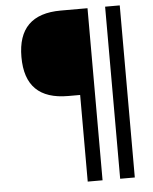

<svg xmlns="http://www.w3.org/2000/svg" viewBox="-58 -718 769 967"><g transform="rotate(-5 326.0 -235.0)"><path d="M421 -670H286C140 -670 68 -598 68 -454C68 -309 140 -238 286 -238H346V200H421ZM510 200V-670H584V200Z"/></g></svg>

Font: LT Wave Alt Light
Style: Regular
Weight: 300
Designer: Daniel Lyons
Version: Version 2.5 (Glyphs App)